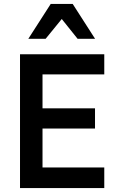

<svg xmlns="http://www.w3.org/2000/svg" viewBox="-20 -950 602 970"><path d="M81.1 0V-675.8H506.8V-574.2H194.8V-402.8H460V-300.8H194.8V-104H506.8V0ZM372.1 -753.9 292 -854 210.4 -753.9H123L236.3 -930.2H347.2L460.4 -753.9Z"/></svg>

Font: Lorenzo Sans Medium
Style: Regular
Weight: 500
Foundry: Intel Corporation
Version: Version 1.00; ttfautohint (v1.5)